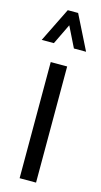

<svg xmlns="http://www.w3.org/2000/svg" viewBox="-129 -787 433 824"><g transform="rotate(15 87.5 -375.0)"><path d="M-11 -598 64 -750H110L186 -598H132L87 -689L43 -598ZM51 0V-516H124V0Z"/></g></svg>

Font: Stick No Bills ExtraLight
Style: Regular
Weight: 400
Version: Version 2.000